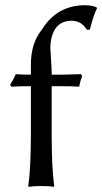

<svg xmlns="http://www.w3.org/2000/svg" viewBox="-20 -717 394 740"><path d="M99.1 -429.2V-467.8Q99.1 -538.6 129.4 -585.9Q137.2 -598.1 153.8 -621.1Q210.4 -696.8 308.1 -696.8Q338.4 -696.3 353 -688L354 -685.1Q341.8 -663.1 326.2 -603L314.9 -602.1Q294.4 -636.2 256.8 -637.2Q195.3 -637.2 178.7 -572.3Q174.3 -553.7 173.8 -534.2Q173.8 -526.9 175.8 -501.5Q178.7 -459 179.2 -438V-429.2H222.2Q241.7 -429.2 292 -431.2L296.9 -423.8Q288.6 -403.3 285.2 -382.8Q264.2 -384.8 212.9 -384.8H179.2V-199.2Q179.2 -66.9 189 0L187 2.9Q168.9 0 139.2 0Q109.4 0 90.8 2.9L88.9 0Q98.6 -64 99.1 -199.2V-384.8H98.1Q52.2 -384.8 23.9 -382.8L19 -390.1Q33.2 -412.6 41 -431.2Q56.6 -429.2 99.1 -429.2Z"/></svg>

Font: Linux Biolinum O
Style: Regular
Weight: 400
Designer: Philipp H. Poll
Foundry: Philipp H. Poll
Version: Version 1.0.4